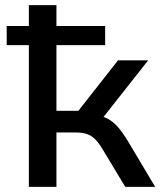

<svg xmlns="http://www.w3.org/2000/svg" viewBox="-20 -725 628 745"><path d="M92 0V-550H6V-624H92V-705H199V-624H388V-550H199V-295H284L438 -491H555L365 -250L347 -279Q376 -276 397.5 -264.5Q419 -253 437.5 -232Q456 -211 476 -178L582 0H466L378 -146Q363 -171 349 -185Q335 -199 317 -205Q299 -211 272 -211H199V0Z"/></svg>

Font: Nunito Sans 9pt SemiBold
Style: Regular
Weight: 600
Version: Version 3.101;gftools[0.9.27]